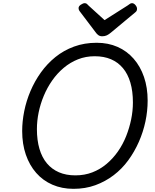

<svg xmlns="http://www.w3.org/2000/svg" viewBox="-20 -1173 976 1212"><path d="M444 19Q371 19 311 -7Q251 -33 208.5 -81.5Q166 -130 143 -197Q120 -264 120 -346Q120 -407 133 -471.5Q146 -536 172.5 -598.5Q199 -661 238.5 -716Q278 -771 330 -813Q382 -855 447.5 -879Q513 -903 590 -903Q663 -903 722 -877Q781 -851 823.5 -802.5Q866 -754 889 -687Q912 -620 912 -538Q912 -472 898 -406Q884 -340 856.5 -277.5Q829 -215 789.5 -161Q750 -107 697.5 -67Q645 -27 582 -4Q519 19 444 19ZM456 -66Q514 -66 563 -85Q612 -104 652.5 -138Q693 -172 724.5 -217Q756 -262 776.5 -314Q797 -366 808 -419.5Q819 -473 819 -526Q819 -597 803 -651.5Q787 -706 756 -743Q725 -780 680.5 -799Q636 -818 578 -818Q521 -818 472 -798.5Q423 -779 382 -744.5Q341 -710 309.5 -665Q278 -620 256.5 -568.5Q235 -517 224 -463.5Q213 -410 213 -358Q213 -288 229 -233.5Q245 -179 276 -142Q307 -105 352 -85.5Q397 -66 456 -66ZM813 -1153Q825 -1153 835 -1141Q845 -1129 845 -1118Q845 -1110 842.5 -1105Q840 -1100 835 -1096L680 -967Q667 -956 654.5 -950Q642 -944 625 -944Q611 -944 601 -951Q591 -958 583 -970L483 -1102Q478 -1109 477 -1114Q476 -1119 476 -1122Q476 -1134 490.5 -1143.5Q505 -1153 514 -1153Q524 -1153 529 -1148Q534 -1143 540 -1137L640 -1046L785 -1138Q792 -1142 798.5 -1147.5Q805 -1153 813 -1153Z"/></svg>

Font: Playwrite DE SAS
Style: Regular
Weight: 400
Designer: Veronika Burian, José Scaglione
Foundry: TypeTogether
Version: Version 1.002